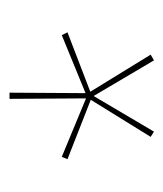

<svg xmlns="http://www.w3.org/2000/svg" viewBox="10 -780 344 404"><g transform="rotate(-90 182.0 -578.0)"><path d="M191 -560 269 -433 257 -426 182 -553 107 -426 96 -433 174 -559 49 -608 54 -620 177 -569 176 -730H189L188 -570L310 -620L316 -608Z"/></g></svg>

Font: Fira Sans Compressed Hair
Style: Regular
Weight: 100
Width: 1
Designer: bBox Type GmbH & Carrois Corporate GbR & Edenspiekermann AG
Foundry: bBox Type GmbH & Carrois Corporate GbR & Edenspiekermann AG
Version: Version 4.301